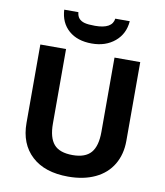

<svg xmlns="http://www.w3.org/2000/svg" viewBox="-100 -1018 955 1109"><g transform="rotate(10 378.0 -463.0)"><path d="M570.3 -936Q564.5 -860.8 510.7 -815.9Q457 -771 376 -771Q291 -771 240.5 -815.4Q189.9 -859.9 186 -936H269Q271 -913.1 282.5 -899.9Q293.9 -886.7 314.7 -880.9Q335.4 -875 377 -875Q477.5 -875 485.4 -936ZM670.9 -713.9V-252Q670.9 -172.9 635.5 -113.3Q600.1 -53.7 533.2 -22Q466.3 9.8 375 9.8Q237.3 9.8 161.1 -60.8Q85 -131.3 85 -253.9V-713.9H235.8V-276.9Q235.8 -194.3 269 -155.8Q302.2 -117.2 378.9 -117.2Q453.1 -117.2 486.6 -156Q520 -194.8 520 -277.8V-713.9Z"/></g></svg>

Font: Zoram GWebM
Style: Bold
Weight: 700
Foundry: Ascender Corporation
Version: Version 1.000